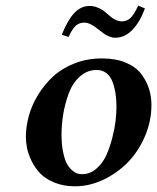

<svg xmlns="http://www.w3.org/2000/svg" viewBox="-20 -651 557 681"><path d="M198.2 -172.9Q198.2 -137.7 203.9 -111.1Q209.5 -84.5 217.3 -70.3Q225.1 -56.2 235.6 -47.1Q246.1 -38.1 254.4 -35.6Q262.7 -33.2 271 -33.2Q298.8 -33.2 321 -52Q343.3 -70.8 356.2 -98.6Q369.1 -126.5 377.9 -160.6Q386.7 -194.8 389.9 -222.4Q393.1 -250 393.1 -272Q393.1 -296.9 389.9 -318.4Q386.7 -339.8 379.4 -359.9Q372.1 -379.9 357.7 -391.4Q343.3 -402.8 323.2 -402.8Q289.1 -402.8 263.2 -379.6Q237.3 -356.4 223.9 -319.8Q210.4 -283.2 204.3 -246.1Q198.2 -209 198.2 -172.9ZM71.8 -165Q71.8 -201.7 82.3 -240Q92.8 -278.3 115.2 -314.9Q137.7 -351.6 168.7 -380.1Q199.7 -408.7 244.6 -426.3Q289.6 -443.8 341.8 -443.8Q391.1 -443.8 427 -428.5Q462.9 -413.1 481.7 -387.7Q500.5 -362.3 508.8 -335.2Q517.1 -308.1 517.1 -278.8Q517.1 -221.2 493.9 -167.2Q470.7 -113.3 433.1 -75Q395.5 -36.6 346.2 -13.4Q296.9 9.8 246.1 9.8Q205.6 9.8 173.3 -3.4Q141.1 -16.6 122.6 -35.9Q104 -55.2 92 -80.1Q80.1 -105 75.9 -125.7Q71.8 -146.5 71.8 -165ZM412.1 -575.2Q429.2 -575.2 441.9 -586.4Q454.6 -597.7 470.2 -630.9L494.1 -621.1Q475.6 -571.3 448.7 -544.2Q421.9 -517.1 388.2 -517.1Q377.9 -517.1 366.7 -522Q355.5 -526.9 349.1 -531.2L330.1 -545.9Q299.8 -570.8 279.8 -570.8Q260.7 -570.8 248.5 -559.6Q236.3 -548.3 223.1 -520L199.2 -527.8Q219.2 -578.6 242.9 -604.2Q266.6 -629.9 297.9 -629.9Q311.5 -629.9 324.7 -624.8Q337.9 -619.6 345.5 -614.3Q353 -608.9 363.8 -599.1Q390.1 -575.2 412.1 -575.2Z"/></svg>

Font: Linux Libertine G
Style: Semibold Italic
Weight: 600
Italic angle: -11.5°
Designer: Philipp H. Poll
Foundry: Philipp H. Poll
Version: Version 5.1.1